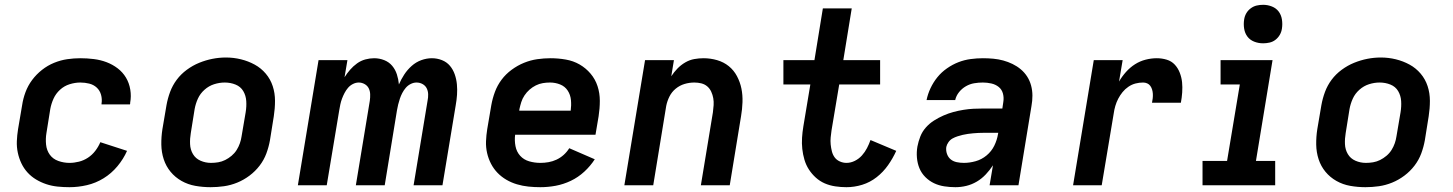

<svg xmlns="http://www.w3.org/2000/svg" viewBox="-20 -770 6040 798"><path d="M269 8Q244 8 219.5 5.5Q195 3 172.5 -4.5Q150 -12 130 -24Q110 -36 94.5 -53Q79 -70 69 -91Q59 -112 54 -135.5Q49 -159 50 -183.5Q51 -208 55 -233L72 -333Q76 -360 86 -387Q96 -414 113.5 -437.5Q131 -461 154.5 -479.5Q178 -498 205 -509Q232 -520 259.5 -524Q287 -528 314 -528Q342 -528 370 -524.5Q398 -521 423 -511.5Q448 -502 469 -486Q490 -470 503.5 -447.5Q517 -425 521.5 -397.5Q526 -370 521 -343Q521 -341 521 -339.5Q521 -338 520 -336H402Q402 -337 402 -337.5Q402 -338 402 -339Q405 -358 400 -376Q395 -394 382 -406Q369 -418 351 -422.5Q333 -427 314 -427Q292 -427 269.5 -420Q247 -413 229.5 -397Q212 -381 202.5 -360Q193 -339 189 -317L173 -217Q169 -193 171.5 -169Q174 -145 187 -127Q200 -109 222.5 -101Q245 -93 269 -93Q288 -93 308 -98Q328 -103 345.5 -114.5Q363 -126 376 -143Q389 -160 397 -179L508 -143Q493 -109 468 -79Q443 -49 410.5 -29Q378 -9 341.5 -0.5Q305 8 269 8Z M855 8Q823 8 792 2.5Q761 -3 734.5 -18Q708 -33 689 -56Q670 -79 660.5 -108Q651 -137 650.5 -169Q650 -201 655 -233L672 -333Q677 -361 687 -388Q697 -415 714.5 -438.5Q732 -462 756.5 -480Q781 -498 808 -509Q835 -520 863 -525.5Q891 -531 919 -531Q951 -531 981.5 -523.5Q1012 -516 1038.5 -501.5Q1065 -487 1084.5 -464Q1104 -441 1113.5 -412Q1123 -383 1123 -351Q1123 -319 1118 -287L1102 -187Q1097 -159 1087 -132Q1077 -105 1059 -81.5Q1041 -58 1017 -40Q993 -22 966 -11Q939 0 911 4Q883 8 855 8ZM857 -93Q872 -93 887 -95.5Q902 -98 916 -105Q930 -112 942.5 -122.5Q955 -133 963.5 -146.5Q972 -160 977 -174.5Q982 -189 984 -203L1001 -303Q1005 -327 1003.5 -350Q1002 -373 991 -391.5Q980 -410 959 -418.5Q938 -427 914 -427Q892 -427 870 -420Q848 -413 830 -397Q812 -381 802.5 -360Q793 -339 789 -317L773 -217Q769 -194 770 -171Q771 -148 782 -129.5Q793 -111 813.5 -102Q834 -93 857 -93Z M1218 0 1304 -520H1424L1412 -449Q1422 -465 1435 -480Q1448 -495 1464 -506.5Q1480 -518 1498.5 -523Q1517 -528 1535 -528Q1557 -528 1577 -520Q1597 -512 1610 -496.5Q1623 -481 1629.5 -461Q1636 -441 1638 -419Q1647 -440 1660 -460Q1673 -480 1691 -496Q1709 -512 1731 -520Q1753 -528 1775 -528Q1797 -528 1817 -520Q1837 -512 1850 -496.5Q1863 -481 1870 -461Q1877 -441 1879 -419.5Q1881 -398 1879.5 -376Q1878 -354 1874 -332L1819 0H1699L1757 -351Q1760 -365 1759.5 -378.5Q1759 -392 1753.5 -403Q1748 -414 1736.5 -420.5Q1725 -427 1711 -427Q1699 -427 1687 -421Q1675 -415 1666.5 -405Q1658 -395 1652 -383.5Q1646 -372 1642 -360Q1638 -348 1635 -336Q1632 -324 1630 -312L1579 0H1459L1517 -351Q1519 -365 1518.5 -378.5Q1518 -392 1512.5 -403Q1507 -414 1495.5 -420.5Q1484 -427 1471 -427Q1459 -427 1447 -421Q1435 -415 1426.5 -405Q1418 -395 1412 -383.5Q1406 -372 1401.5 -360Q1397 -348 1394.5 -336Q1392 -324 1390 -312L1338 0Z M2226 8Q2201 8 2176.5 5.5Q2152 3 2128.5 -4Q2105 -11 2084.5 -23Q2064 -35 2048 -51.5Q2032 -68 2021 -89Q2010 -110 2004.5 -134Q1999 -158 2000 -183Q2001 -208 2005 -233L2022 -333Q2027 -361 2037 -388Q2047 -415 2064.5 -438.5Q2082 -462 2106.5 -480Q2131 -498 2158 -509Q2185 -520 2213 -524Q2241 -528 2268 -528Q2300 -528 2331.5 -522.5Q2363 -517 2389 -502Q2415 -487 2434.5 -464Q2454 -441 2463.5 -412Q2473 -383 2473 -351Q2473 -319 2468 -287L2455 -210H2121Q2118 -186 2122.5 -162.5Q2127 -139 2142 -122.5Q2157 -106 2179.5 -99.5Q2202 -93 2226 -93Q2243 -93 2260 -96Q2277 -99 2293 -106.5Q2309 -114 2322.5 -126Q2336 -138 2346 -154L2452 -108Q2434 -80 2408.5 -56.5Q2383 -33 2352.5 -18.5Q2322 -4 2290 2Q2258 8 2226 8ZM2352 -310Q2355 -332 2353 -354Q2351 -376 2339.5 -393.5Q2328 -411 2308 -419Q2288 -427 2266 -427Q2251 -427 2236 -424.5Q2221 -422 2207 -415Q2193 -408 2181 -397.5Q2169 -387 2160 -373.5Q2151 -360 2146.5 -345.5Q2142 -331 2139 -317L2138 -310Z M2575 0 2661 -520H2781L2770 -453Q2781 -470 2795.5 -485Q2810 -500 2828 -510.5Q2846 -521 2865.5 -524.5Q2885 -528 2904 -528Q2933 -528 2960.5 -520Q2988 -512 3009 -495Q3030 -478 3043 -453.5Q3056 -429 3061.5 -402Q3067 -375 3066 -345.5Q3065 -316 3060 -287L3013 0H2893L2943 -303Q2945 -318 2946 -333Q2947 -348 2944.5 -362Q2942 -376 2936 -389Q2930 -402 2919.5 -411Q2909 -420 2895 -423.5Q2881 -427 2866 -427Q2845 -427 2825 -421Q2805 -415 2788.5 -401.5Q2772 -388 2762.5 -369Q2753 -350 2749 -330L2695 0Z M3498 8Q3475 8 3451.5 4.5Q3428 1 3407.5 -8Q3387 -17 3370.5 -32Q3354 -47 3342 -65.5Q3330 -84 3323.5 -106Q3317 -128 3314.5 -151Q3312 -174 3313.5 -197.5Q3315 -221 3319 -245L3348 -419H3236V-520H3365L3400 -735H3520L3485 -520H3638V-419H3468L3436 -228Q3434 -214 3432.5 -199Q3431 -184 3432.5 -169.5Q3434 -155 3437.5 -141Q3441 -127 3449 -116Q3457 -105 3470.5 -99Q3484 -93 3498 -93Q3516 -93 3533 -101.5Q3550 -110 3562.5 -124Q3575 -138 3583.5 -154.5Q3592 -171 3598 -188L3705 -143Q3691 -112 3671 -83.5Q3651 -55 3623.5 -33.5Q3596 -12 3563.5 -2Q3531 8 3498 8Z M3951 8Q3928 8 3905 4.5Q3882 1 3862 -8.5Q3842 -18 3826 -34Q3810 -50 3801.5 -70.5Q3793 -91 3791 -114.5Q3789 -138 3793 -161Q3797 -182 3805 -202.5Q3813 -223 3828 -240Q3843 -257 3862 -269Q3881 -281 3901.5 -290Q3922 -299 3942.5 -304.5Q3963 -310 3984.5 -313.5Q4006 -317 4026.5 -318Q4047 -319 4068 -319H4146L4150 -346Q4153 -364 4148.5 -381Q4144 -398 4131 -408.5Q4118 -419 4100.5 -423Q4083 -427 4065 -427Q4047 -427 4029 -424Q4011 -421 3994.5 -411.5Q3978 -402 3966 -387Q3954 -372 3950 -354H3831Q3836 -379 3847.5 -403.5Q3859 -428 3876 -449Q3893 -470 3916 -486Q3939 -502 3963.5 -511.5Q3988 -521 4014 -524.5Q4040 -528 4065 -528Q4087 -528 4108.5 -526Q4130 -524 4150 -518.5Q4170 -513 4188.5 -504Q4207 -495 4222.5 -482Q4238 -469 4249 -452Q4260 -435 4265.5 -414.5Q4271 -394 4271 -372.5Q4271 -351 4267 -329L4213 0H4093L4107 -83Q4094 -63 4077 -45Q4060 -27 4039.5 -15Q4019 -3 3996.5 2.5Q3974 8 3951 8ZM3986 -93Q4010 -93 4035 -100Q4060 -107 4080.5 -124Q4101 -141 4112.5 -164.5Q4124 -188 4128 -213L4129 -218H4068Q4057 -218 4046.5 -217.5Q4036 -217 4025 -216Q4014 -215 4003 -213.5Q3992 -212 3981.5 -209.5Q3971 -207 3960 -203.5Q3949 -200 3939 -194.5Q3929 -189 3922 -179Q3915 -169 3913 -159Q3911 -144 3916 -130Q3921 -116 3931.5 -107.5Q3942 -99 3956.5 -96Q3971 -93 3986 -93Z M4440 0 4526 -520H4646L4631 -431Q4643 -452 4660 -471Q4677 -490 4697.5 -503Q4718 -516 4741.5 -522Q4765 -528 4788 -528Q4809 -528 4829 -522Q4849 -516 4862.5 -501.5Q4876 -487 4883.5 -467.5Q4891 -448 4893 -428Q4895 -408 4893.5 -386Q4892 -364 4888 -343H4768Q4770 -352 4771 -361.5Q4772 -371 4771.5 -380Q4771 -389 4768.5 -397.5Q4766 -406 4761 -413Q4756 -420 4748 -423.5Q4740 -427 4731 -427Q4715 -427 4699.5 -423Q4684 -419 4670 -409.5Q4656 -400 4645.5 -387Q4635 -374 4627.5 -359.5Q4620 -345 4615.5 -329.5Q4611 -314 4609 -299L4559 0Z M4978 0V-101H5080L5133 -419H5053V-520H5269L5200 -101H5280V0ZM5230 -590Q5210 -590 5192.5 -597Q5175 -604 5164.5 -618Q5154 -632 5151 -651Q5148 -670 5151 -689Q5153 -703 5160 -715Q5167 -727 5178.5 -735.5Q5190 -744 5203 -747Q5216 -750 5230 -750Q5249 -750 5266.5 -743Q5284 -736 5294.5 -722Q5305 -708 5308 -689Q5311 -670 5308 -651Q5306 -637 5299 -625Q5292 -613 5281 -604.5Q5270 -596 5256.5 -593Q5243 -590 5230 -590Z M5655 8Q5623 8 5592 2.5Q5561 -3 5534.5 -18Q5508 -33 5489 -56Q5470 -79 5460.5 -108Q5451 -137 5450.5 -169Q5450 -201 5455 -233L5472 -333Q5477 -361 5487 -388Q5497 -415 5514.5 -438.5Q5532 -462 5556.5 -480Q5581 -498 5608 -509Q5635 -520 5663 -525.5Q5691 -531 5719 -531Q5751 -531 5781.5 -523.5Q5812 -516 5838.5 -501.5Q5865 -487 5884.5 -464Q5904 -441 5913.5 -412Q5923 -383 5923 -351Q5923 -319 5918 -287L5902 -187Q5897 -159 5887 -132Q5877 -105 5859 -81.5Q5841 -58 5817 -40Q5793 -22 5766 -11Q5739 0 5711 4Q5683 8 5655 8ZM5657 -93Q5672 -93 5687 -95.5Q5702 -98 5716 -105Q5730 -112 5742.5 -122.5Q5755 -133 5763.5 -146.5Q5772 -160 5777 -174.5Q5782 -189 5784 -203L5801 -303Q5805 -327 5803.5 -350Q5802 -373 5791 -391.5Q5780 -410 5759 -418.5Q5738 -427 5714 -427Q5692 -427 5670 -420Q5648 -413 5630 -397Q5612 -381 5602.5 -360Q5593 -339 5589 -317L5573 -217Q5569 -194 5570 -171Q5571 -148 5582 -129.5Q5593 -111 5613.5 -102Q5634 -93 5657 -93Z"/></svg>

Font: Zed Sans Extended
Style: Bold Italic
Weight: 700
Width: 7
Italic angle: -9°
Designer: Belleve Invis
Foundry: Belleve Invis
Version: Version 1.0.0; ttfautohint (v1.8.4)